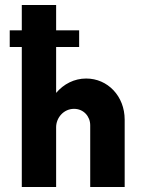

<svg xmlns="http://www.w3.org/2000/svg" viewBox="-20 -750 576 770"><path d="M325.7 -435.1C277.8 -435.1 235.4 -413.1 205.1 -377.4V-561.5H297.4V-628.4H205.1V-730H67.4V-628.4H19V-561.5H67.4V0H205.1V-239.7C205.1 -277.8 235.4 -313.5 276.9 -313.5C314.9 -313.5 341.8 -283.7 341.8 -247.6V0H480V-270C480 -364.7 411.6 -435.1 325.7 -435.1Z"/></svg>

Font: Now ExtraBold
Style: Regular
Weight: 800
Designer: Alfredo Marco Pradil
Foundry: Alfredo Marco Pradil
Version: Version 1.200;hotconv 1.0.109;makeotfexe 2.5.65596